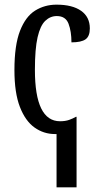

<svg xmlns="http://www.w3.org/2000/svg" viewBox="-20 -566 437 825"><path d="M223 239V10H216Q168 10 128.5 -18Q89 -46 65.5 -106.5Q42 -167 42 -265Q42 -372 66 -433.5Q90 -495 131 -520.5Q172 -546 223 -546Q291 -546 328.5 -519.5Q366 -493 366 -444Q366 -410 347.5 -397Q329 -384 287 -384Q287 -431 274.5 -464Q262 -497 224 -497Q196 -497 174.5 -476.5Q153 -456 141.5 -406Q130 -356 130 -266Q130 -45 238 -45Q261 -45 277.5 -51Q294 -57 306 -64H309V239Z"/></svg>

Font: Noto Serif ExtraCondensed
Style: Regular
Weight: 400
Width: 2
Designer: Monotype Design Team
Foundry: Monotype Imaging Inc.
Version: Version 2.015